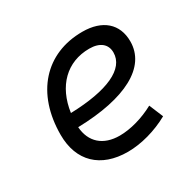

<svg xmlns="http://www.w3.org/2000/svg" viewBox="-122 -665 831 813"><g transform="rotate(-30 293.0 -258.5)"><path d="M289.6 -66.9C209 -66.9 159.7 -110.8 154.3 -186C389.2 -191.9 527.3 -264.6 527.3 -390.6C527.3 -476.6 469.2 -527.3 371.1 -527.3C190.4 -527.3 73.7 -397.5 73.7 -194.8C73.7 -66.4 152.3 9.8 285.2 9.8C350.6 9.8 425.8 -11.2 488.8 -46.4L460.4 -114.7C404.8 -84.5 341.8 -66.9 289.6 -66.9ZM157.7 -253.4C174.8 -375.5 251 -450.7 360.8 -450.7C412.6 -450.7 441.9 -426.3 441.9 -385.7C441.9 -305.2 338.9 -258.8 157.7 -253.4Z"/></g></svg>

Font: Cascadia Mono NF SemiLight
Style: Italic
Weight: 350
Italic angle: -10°
Monospace: yes
Designer: Aaron Bell
Foundry: Saja Typeworks
Version: Version 2404.023